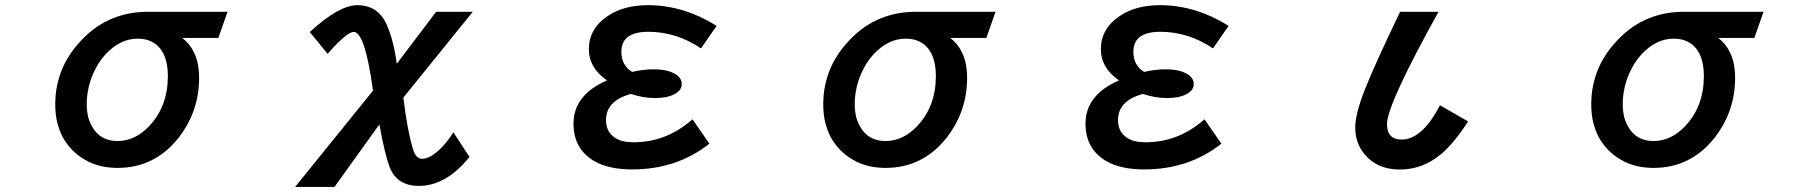

<svg xmlns="http://www.w3.org/2000/svg" viewBox="-20 -611 7040 750"><path d="M868.7 -564.9 833 -462.9H691.9Q757.8 -411.1 757.8 -308.1Q757.8 -177.7 680.7 -77.1Q587.4 44.9 438.5 44.9Q337.9 44.9 270.5 -17.1Q195.8 -85.9 195.8 -203.6Q195.8 -354 309.1 -465.3Q410.6 -564.9 557.6 -564.9ZM517.6 -460Q459.5 -460 408.7 -415Q367.7 -378.4 343.8 -322.8Q318.8 -265.1 318.8 -203.6Q318.8 -150.9 340.8 -114.7Q373 -60.1 438.5 -60.1Q507.8 -60.1 562.5 -118.2Q635.7 -195.3 635.7 -313.5Q635.7 -389.6 600.6 -427.2Q569.8 -460 517.6 -460Z M1683.6 -564.9H1826.7L1555.7 -230Q1570.3 -105.5 1592.8 -29.8Q1604.5 9.3 1628.4 9.3Q1657.7 9.3 1694.8 -24.9Q1723.6 -50.8 1751 -94.2L1814 2Q1722.7 115.2 1616.2 115.2Q1529.3 115.2 1501 39.1Q1482.4 -11.7 1461.9 -125L1286.6 119.1H1132.8L1437 -256.8Q1405.8 -486.3 1361.8 -486.3Q1335 -486.3 1259.8 -400.9L1189.9 -485.8Q1304.2 -590.8 1376 -590.8Q1458 -590.8 1491.7 -512.2Q1518.1 -451.2 1529.8 -361.8Z M2751 -49.8Q2624 50.8 2449.2 50.8Q2356.9 50.8 2300.3 17.6Q2220.2 -29.8 2220.2 -127.9Q2220.2 -240.2 2351.1 -296.9Q2280.3 -345.7 2280.3 -419.4Q2280.3 -498.5 2353 -547.9Q2416.5 -590.8 2510.7 -590.8Q2650.4 -590.8 2779.3 -509.8L2718.3 -421.9Q2622.6 -486.8 2512.2 -486.8Q2407.2 -486.8 2407.2 -409.2Q2407.2 -355.5 2449.2 -330.1Q2494.6 -340.3 2532.2 -340.3Q2584 -340.3 2614.3 -323.7Q2643.1 -308.1 2643.1 -282.7Q2643.1 -257.8 2613.3 -242.7Q2585.9 -228 2538.6 -228Q2491.7 -228 2444.3 -244.1Q2347.2 -217.3 2347.2 -142.1Q2347.2 -95.7 2382.8 -72.3Q2409.7 -55.2 2454.6 -55.2Q2583.5 -55.2 2685.1 -145Z M3868.7 -564.9 3833 -462.9H3691.9Q3757.8 -411.1 3757.8 -308.1Q3757.8 -177.7 3680.7 -77.1Q3587.4 44.9 3438.5 44.9Q3337.9 44.9 3270.5 -17.1Q3195.8 -85.9 3195.8 -203.6Q3195.8 -354 3309.1 -465.3Q3410.6 -564.9 3557.6 -564.9ZM3517.6 -460Q3459.5 -460 3408.7 -415Q3367.7 -378.4 3343.8 -322.8Q3318.8 -265.1 3318.8 -203.6Q3318.8 -150.9 3340.8 -114.7Q3373 -60.1 3438.5 -60.1Q3507.8 -60.1 3562.5 -118.2Q3635.7 -195.3 3635.7 -313.5Q3635.7 -389.6 3600.6 -427.2Q3569.8 -460 3517.6 -460Z M4751 -49.8Q4624 50.8 4449.2 50.8Q4356.9 50.8 4300.3 17.6Q4220.2 -29.8 4220.2 -127.9Q4220.2 -240.2 4351.1 -296.9Q4280.3 -345.7 4280.3 -419.4Q4280.3 -498.5 4353 -547.9Q4416.5 -590.8 4510.7 -590.8Q4650.4 -590.8 4779.3 -509.8L4718.3 -421.9Q4622.6 -486.8 4512.2 -486.8Q4407.2 -486.8 4407.2 -409.2Q4407.2 -355.5 4449.2 -330.1Q4494.6 -340.3 4532.2 -340.3Q4584 -340.3 4614.3 -323.7Q4643.1 -308.1 4643.1 -282.7Q4643.1 -257.8 4613.3 -242.7Q4585.9 -228 4538.6 -228Q4491.7 -228 4444.3 -244.1Q4347.2 -217.3 4347.2 -142.1Q4347.2 -95.7 4382.8 -72.3Q4409.7 -55.2 4454.6 -55.2Q4583.5 -55.2 4685.1 -145Z M5714.8 -136.7Q5660.6 -52.7 5611.3 -10.7Q5538.1 51.3 5448.2 51.3Q5359.4 51.3 5309.6 -9.3Q5273.9 -52.2 5273.9 -113.3Q5273.9 -167 5313 -265.1Q5348.6 -355.5 5449.2 -564.9H5599.1Q5397.9 -202.1 5397.9 -126.5Q5397.9 -65.9 5455.1 -65.9Q5535.2 -65.9 5605 -199.7Z M6868.7 -564.9 6833 -462.9H6691.9Q6757.8 -411.1 6757.8 -308.1Q6757.8 -177.7 6680.7 -77.1Q6587.4 44.9 6438.5 44.9Q6337.9 44.9 6270.5 -17.1Q6195.8 -85.9 6195.8 -203.6Q6195.8 -354 6309.1 -465.3Q6410.6 -564.9 6557.6 -564.9ZM6517.6 -460Q6459.5 -460 6408.7 -415Q6367.7 -378.4 6343.8 -322.8Q6318.8 -265.1 6318.8 -203.6Q6318.8 -150.9 6340.8 -114.7Q6373 -60.1 6438.5 -60.1Q6507.8 -60.1 6562.5 -118.2Q6635.7 -195.3 6635.7 -313.5Q6635.7 -389.6 6600.6 -427.2Q6569.8 -460 6517.6 -460Z"/></svg>

Font: BIZ UDPGothic
Style: Bold
Weight: 700
Designer: TypeBank Co., Ltd.
Foundry: Morisawa Inc.
Version: Version 1.051